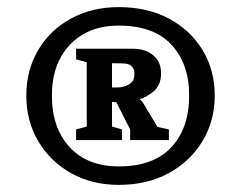

<svg xmlns="http://www.w3.org/2000/svg" viewBox="-20 -750 678 540"><path d="M314 -230Q239 -230 180 -263Q121 -296 87.5 -353Q54 -410 54 -481Q54 -553 87.5 -609.5Q121 -666 180 -698Q239 -730 314 -730Q394 -730 454.5 -698Q515 -666 549.5 -609.5Q584 -553 584 -481Q584 -410 549.5 -353Q515 -296 454.5 -263Q394 -230 314 -230ZM314 -282Q412 -282 462 -336Q512 -390 512 -481Q512 -571 462 -624.5Q412 -678 314 -678Q228 -678 177 -624.5Q126 -571 126 -481Q126 -390 176 -336Q226 -282 314 -282ZM407 -489Q400 -484 393.5 -480Q387 -476 373 -471Q376 -468 378.5 -465.5Q381 -463 384 -458L423 -393L455 -386V-356H346V-386L307 -463H295V-394L323 -386V-356H194V-386L224 -394V-575L194 -583V-613H352Q385 -613 405 -599Q418 -590 425.5 -577Q433 -564 433 -542Q433 -527 427 -513Q421 -499 407 -489ZM295 -504H311Q320 -504 330 -507Q340 -510 346 -515Q354 -521 356 -527.5Q358 -534 358 -544Q358 -553 353.5 -559.5Q349 -566 344 -568Q341 -570 333.5 -571Q326 -572 309 -572H295Z"/></svg>

Font: Domine
Style: Bold
Weight: 700
Designer: Pablo Impallari, Rodrigo Fuenzalida, Brenda Gallo
Foundry: Pablo Impallari, Rodrigo Fuenzalida, Brenda Gallo
Version: Version 2.000